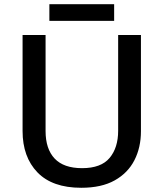

<svg xmlns="http://www.w3.org/2000/svg" viewBox="-20 -880 776 910"><path d="M648 -258Q648 -181 617 -120.5Q586 -60 523.5 -25Q461 10 365 10Q228 10 157.5 -63Q87 -136 87 -259V-714H196V-259Q196 -174 239 -128.5Q282 -83 369 -83Q459 -83 499.5 -131.5Q540 -180 540 -260V-714H648ZM521 -860V-781H214V-860Z"/></svg>

Font: Noto Sans Myanmar UI Medium
Style: Regular
Weight: 500
Designer: Monotype Design Team
Foundry: Monotype Imaging Inc.
Version: Version 2.103; ttfautohint (v1.8.4.7-5d5b)